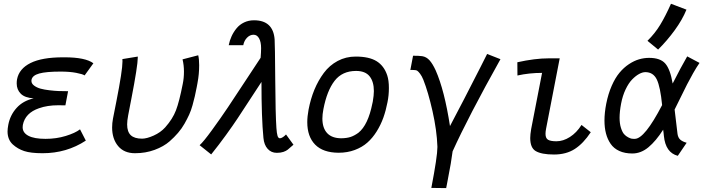

<svg xmlns="http://www.w3.org/2000/svg" viewBox="-20 -800 3682 1005"><path d="M429.2 -64Q328.6 2 203.1 2Q140.6 2 106.7 -9.3Q72.8 -20.5 46.9 -43.9Q19.5 -69.3 19.5 -112.3Q19.5 -125.5 23.4 -147Q33.2 -197.8 66.9 -235.1Q100.6 -272.5 156.2 -285.2Q109.9 -288.1 88.6 -309.6Q67.4 -331.1 67.4 -363.3Q67.4 -375.5 69.3 -385.3Q80.1 -440.4 139.9 -470.2Q199.7 -500 310.5 -500H317.4Q427.2 -500 468.8 -468.8L422.9 -405.3Q413.1 -412.1 378.9 -418.7Q344.7 -425.3 296.9 -425.3Q221.7 -425.3 185.5 -415.3Q149.4 -405.3 145 -382.3Q144.5 -380.4 144.5 -376.5Q144.5 -362.3 158.7 -351.8Q172.9 -341.3 192.4 -335.9Q211.9 -330.6 239.5 -327.4Q267.1 -324.2 285.9 -323.5Q304.7 -322.8 325.2 -322.8H327.6H336.4L322.3 -248.5Q315.9 -248.5 303.2 -248.8Q290.5 -249 284.2 -249Q228 -249 184.1 -233.4Q111.8 -208.5 99.6 -146Q98.6 -141.6 98.6 -133.8Q98.6 -105 128.9 -89.1Q159.2 -73.2 218.3 -73.2Q274.9 -73.2 324.2 -88.4Q373.5 -103.5 398.9 -123Z M571.3 -178.7Q574.2 -193.4 580.1 -223.4Q585.9 -253.4 588.9 -268.1Q621.1 -431.2 621.1 -478.5Q621.1 -487.3 620.6 -490.7L701.2 -503.9V-499Q701.2 -456.1 667 -279.8Q664.6 -267.6 661.9 -253.7Q659.2 -239.7 656 -222.7Q652.8 -205.6 650.9 -196.3Q645.5 -168 645.5 -148.9Q645.5 -109.9 664.8 -92Q684.1 -74.2 723.6 -74.2Q748 -74.2 784.2 -90.3Q820.3 -106.4 844.7 -133.3Q883.8 -177.2 901.1 -222.7Q918.5 -268.1 936.5 -360.4Q942.9 -390.6 942.9 -425.3Q942.9 -459 935.5 -489.3L1017.6 -510.7Q1022.5 -489.7 1022.5 -458.5Q1022.5 -411.6 1014.2 -368.2Q1013.7 -367.2 1013.7 -365.2Q1013.7 -363.3 1013.2 -362.3Q1012.7 -359.4 1011.5 -353.3Q1010.3 -347.2 1009.8 -344.2Q1003.9 -314.9 999.8 -296.1Q995.6 -277.3 987.8 -249.3Q980 -221.2 970 -199.5Q960 -177.7 945.8 -152.6Q931.6 -127.4 911.9 -104.5Q892.1 -81.5 867.7 -60.1Q836.9 -33.2 789.6 -15.6Q742.2 2 686.5 2Q629.4 2 598.1 -35.6Q566.9 -73.2 566.9 -132.8Q566.9 -155.3 571.3 -178.7Z M1085.4 8.3 1024.9 -40Q1044.9 -57.6 1089.8 -119.4Q1134.8 -181.2 1173.1 -238.3Q1211.4 -295.4 1270 -385Q1328.6 -474.6 1344.2 -497.6Q1346.7 -527.8 1346.7 -547.9Q1346.7 -580.1 1336.2 -599.1Q1325.7 -618.2 1307.1 -618.2Q1288.1 -618.2 1272.9 -602.5Q1257.8 -586.9 1253.4 -563.5H1177.2Q1182.1 -588.4 1192.4 -610.6Q1202.6 -632.8 1218.5 -652.1Q1234.4 -671.4 1257.8 -682.6Q1281.2 -693.8 1309.6 -693.8Q1409.7 -693.8 1417.5 -593.8Q1419.4 -566.9 1420.7 -384Q1421.9 -201.2 1426.8 -130.4Q1428.7 -102.5 1432.6 -89.4Q1436.5 -76.2 1445.3 -76.2Q1451.2 -76.2 1459 -81.1Q1466.8 -85.9 1471.7 -90.8L1477.1 -96.2L1516.1 -42.5Q1494.1 -22.9 1485.8 -16.4Q1477.5 -9.8 1463.4 -4.9Q1449.2 0 1428.7 0Q1399.9 0 1381.1 -20.8Q1362.3 -41.5 1358.9 -78.1Q1348.6 -181.6 1348.6 -371.1Q1325.7 -336.4 1286.1 -275.6Q1246.6 -214.8 1223.6 -180.2Q1200.7 -145.5 1163.1 -93.5Q1125.5 -41.5 1085.4 8.3Z M1751.5 -0.5Q1670.9 -1 1629.6 -43Q1588.4 -85 1588.4 -160.6Q1588.4 -189.9 1595.2 -226.6Q1606 -282.7 1625.7 -330.6Q1645.5 -378.4 1675 -418.2Q1704.6 -458 1747.6 -481Q1790.5 -503.9 1841.8 -503.9Q1912.1 -503.9 1951.2 -479.7Q1990.2 -455.6 2006.8 -405.8Q2015.6 -379.4 2015.6 -339.4Q2015.6 -300.8 2008.3 -265.1Q2000 -221.7 1986.6 -184.1Q1973.1 -146.5 1951.7 -112.1Q1930.2 -77.6 1902.8 -53.5Q1875.5 -29.3 1836.9 -14.9Q1798.3 -0.5 1752.4 -0.5ZM1856 -105Q1906.7 -145.5 1929.2 -258.8Q1929.7 -260.3 1930.2 -263.2Q1930.7 -266.1 1931.2 -267.6Q1937 -301.3 1937 -323.2Q1937 -372.6 1914.6 -400.6Q1892.1 -428.7 1843.8 -428.7Q1771.5 -428.7 1731.4 -377Q1691.4 -325.2 1672.9 -229Q1667.5 -201.2 1667.5 -179.7Q1667.5 -129.9 1692.6 -103Q1717.8 -76.2 1767.1 -76.2Q1794.9 -76.7 1814.7 -83Q1834.5 -89.4 1856 -105Z M2237.8 183.6Q2269.5 18.6 2269.5 -29.3Q2269.5 -29.3 2269.5 -33.2Q2266.6 -117.7 2243.9 -218.3Q2221.2 -318.8 2195.8 -382.8Q2188 -401.9 2179 -413.8Q2169.9 -425.8 2164.1 -429.7Q2157.7 -434.1 2135.3 -434.1Q2133.8 -434.1 2131.3 -433.8Q2128.9 -433.6 2127.9 -433.6L2142.1 -508.3Q2173.8 -508.3 2190.4 -505.9Q2211.9 -502.4 2228.3 -484.4Q2244.6 -466.3 2260.7 -431.2Q2306.6 -327.1 2335.4 -140.1Q2360.8 -187 2409.4 -281.5Q2458 -376 2494.1 -446.8L2529.8 -517.6L2599.6 -490.2Q2431.2 -189 2349.1 -7.8Q2342.3 47.9 2323.7 141.6Q2322.3 148.9 2319.6 163.3Q2316.9 177.7 2315.4 184.6Z M2851.1 -494.6H2909.7Q2909.7 -494.6 2838.4 -126.5Q2835.4 -110.8 2835.4 -99.6Q2835.4 -76.2 2848.9 -68.4Q2862.3 -60.5 2892.6 -60.5Q2927.7 -60.5 2962.9 -82.8Q2998 -105 3023.9 -146L3072.3 -107.9Q3033.7 -49.3 2988.8 -20.3Q2943.8 8.8 2879.9 8.8Q2813.5 8.8 2783.2 -9.8Q2755.4 -26.9 2755.4 -77.6Q2755.4 -95.2 2760.3 -124.5L2817.4 -418.5Q2750 -418.5 2688.5 -404.8L2688 -474.1Q2780.3 -494.6 2851.1 -494.6Z M3369.1 -586.4Q3408.7 -625.5 3435.8 -670.2Q3462.9 -714.8 3492.2 -780.3L3573.2 -749.5Q3551.8 -696.8 3511.7 -641.8Q3471.7 -586.9 3424.8 -540.5ZM3231 -257.3Q3223.1 -215.3 3223.1 -183.6Q3223.1 -153.3 3230.2 -130.9Q3237.3 -108.4 3246.6 -97.9Q3255.9 -87.4 3267.8 -81.3Q3279.8 -75.2 3285.6 -74.2Q3291.5 -73.2 3296.4 -73.2H3302.7Q3354 -73.2 3445.8 -250Q3436.5 -345.2 3418 -383.8Q3399.4 -422.4 3357.9 -422.4Q3342.8 -422.4 3325 -412.6Q3307.1 -402.8 3288.8 -384Q3270.5 -365.2 3254.6 -332Q3238.8 -298.8 3231 -257.3ZM3511.2 -226.6Q3524.4 -113.3 3526.4 -99.1Q3529.3 -79.1 3541 -68.8Q3552.7 -58.6 3574.2 -52.7L3527.8 15.6Q3463.9 -1 3455.1 -87.9Q3454.6 -93.3 3453.4 -104.2Q3452.1 -115.2 3451.2 -121.1Q3413.6 -62 3374.3 -29.3Q3335 3.4 3290 3.4Q3250.5 3.4 3221.7 -9.8Q3192.9 -22.9 3176.3 -47.1Q3159.7 -71.3 3151.9 -101.6Q3144 -131.8 3144 -168.9Q3144 -209.5 3153.3 -257.3Q3163.6 -309.1 3181.9 -350.8Q3200.2 -392.6 3222.7 -419.4Q3245.1 -446.3 3272 -464.1Q3298.8 -481.9 3325 -489.5Q3351.1 -497.1 3377.9 -497.1Q3436.5 -497.1 3462.4 -467.3Q3488.3 -437.5 3501 -362.8Q3543.5 -446.8 3577.1 -504.9L3641.6 -470.7Q3626.5 -449.2 3607.9 -416.5Q3589.4 -383.8 3576.4 -358.2Q3563.5 -332.5 3542 -288.8Q3520.5 -245.1 3511.2 -226.6Z"/></svg>

Font: Fantasque Sans Mono
Style: Italic
Weight: 400
Italic angle: -11°
Monospace: yes
Designer: Jany Belluz
Version: Version 1.8.0 ; ttfautohint (v1.8.2)